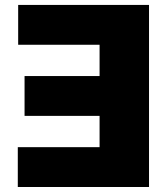

<svg xmlns="http://www.w3.org/2000/svg" viewBox="-20 -747 662 767"><path d="M51.1 0V-159.1H377.8V-284.1H78.1V-443.2H377.8V-568.2H52.6V-727.3H575.3V0Z"/></svg>

Font: Inter P Black
Style: Regular
Weight: 900
Designer: Rasmus Andersson
Foundry: rsms
Version: Version 3.018;git-588b23468